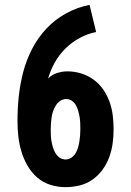

<svg xmlns="http://www.w3.org/2000/svg" viewBox="-20 -763 540 791"><path d="M250 8Q218 8 187.5 -1.5Q157 -11 133 -32Q109 -53 93 -81Q77 -109 68 -139.5Q59 -170 55.5 -201.5Q52 -233 52 -265Q52 -316 57.5 -367Q63 -418 76 -467.5Q89 -517 113 -563Q137 -609 172 -646Q207 -683 252.5 -708Q298 -733 349 -743L376 -631Q340 -624 308 -606.5Q276 -589 250 -563.5Q224 -538 206 -506Q188 -474 178 -439Q193 -455 214.5 -462Q236 -469 258 -469Q287 -469 314.5 -460.5Q342 -452 365.5 -435Q389 -418 405.5 -394Q422 -370 431.5 -343Q441 -316 444.5 -287.5Q448 -259 448 -231Q448 -201 444 -172Q440 -143 430 -115.5Q420 -88 402.5 -64Q385 -40 361 -23Q337 -6 308 1Q279 8 250 8ZM250 -106Q263 -106 274 -113.5Q285 -121 291.5 -132Q298 -143 301.5 -155Q305 -167 307 -179.5Q309 -192 310 -205Q311 -218 311 -231Q311 -243 310.5 -255.5Q310 -268 308 -280.5Q306 -293 302.5 -305.5Q299 -318 293 -329Q287 -340 276.5 -347.5Q266 -355 253 -355Q240 -355 229 -348Q218 -341 211 -330Q204 -319 199.5 -307Q195 -295 193 -282Q191 -269 190 -256Q189 -243 189 -230Q189 -218 189.5 -206Q190 -194 192 -182Q194 -170 197.5 -158Q201 -146 206.5 -135.5Q212 -125 221.5 -116.5Q231 -108 243 -107L246 -106Z"/></svg>

Font: Iosevka Curly Slab Heavy
Style: Regular
Weight: 900
Monospace: yes
Designer: Belleve Invis
Foundry: Belleve Invis
Version: Version 22.1.2; ttfautohint (v1.8.4)